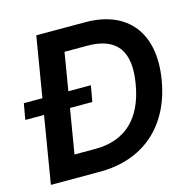

<svg xmlns="http://www.w3.org/2000/svg" viewBox="-118 -834 949 942"><g transform="rotate(-15 356.5 -363.5)"><path d="M394.9 -727.3H147L96.2 -421.5H1.8L-12.4 -340.2H82.7L26.3 0H276.3C497.9 0 647.7 -133.2 684.7 -357.2C723 -587 611.5 -727.3 394.9 -727.3ZM556.5 -371.8C528.4 -201 434.3 -114 283 -114H176.8L214.5 -340.2H328.1L342.3 -421.5H228L259.9 -613.3H375.4C523.1 -613.3 584.2 -534.8 556.5 -371.8Z"/></g></svg>

Font: TID UI Semi Bold
Style: Italic
Weight: 600
Italic angle: -9.39999°
Designer: The TID Project Authors
Foundry: Bakken & Bæck
Version: Version 1.001;hotconv 1.0.109;makeotfexe 2.5.65596